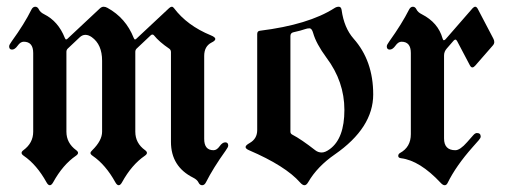

<svg xmlns="http://www.w3.org/2000/svg" viewBox="-20 -543 1516 573"><path d="M7.3 -404.8Q7.3 -409.2 15.1 -419.9Q52.7 -471.7 73.7 -514.2Q78.1 -522.9 85.2 -522.9Q92.3 -522.9 96.2 -514.6Q100.1 -506.3 111.8 -500.5Q153.8 -479.5 173.3 -430.2Q175.3 -425.3 177.2 -425.3Q179.2 -425.3 181.2 -427.2L278.3 -518.1Q283.7 -522.9 289.3 -522.9Q294.9 -522.9 300.8 -519.5Q355.5 -489.3 378.9 -430.2Q380.9 -425.3 382.8 -425.3Q384.8 -425.3 386.7 -427.2L484.9 -519Q489.3 -522.9 492.7 -522.9Q496.1 -522.9 499 -519Q538.1 -466.8 609.4 -437.5Q622.6 -432.1 622.6 -426.8Q622.6 -421.4 611.3 -416Q589.4 -404.8 589.4 -376V-128.4Q589.4 -94.7 617.2 -94.7Q627 -94.7 635.3 -106.4Q643.6 -118.2 652.3 -118.2Q661.1 -118.2 661.1 -108.4Q661.1 -104 653.3 -93.3Q616.2 -41.5 594.7 1Q590.3 9.8 583.3 9.8Q576.2 9.8 572.3 1.5Q568.4 -6.8 556.6 -12.7Q490.2 -45.9 490.2 -119.6V-387.2Q490.2 -394 485.4 -397.5Q455.1 -418 439.5 -437.5Q437.5 -439.9 434.8 -439.9Q432.1 -439.9 429.7 -437.5L387.7 -397.9Q383.8 -394 383.8 -388.2V-149.9Q383.8 -115.7 413.1 -94.7Q418.5 -90.8 418.5 -86.7Q418.5 -82.5 412.1 -78.1Q373 -51.3 344.2 1Q339.4 9.8 334.2 9.8Q329.1 9.8 324.2 1Q295.4 -51.3 256.3 -78.1Q250 -82.5 250 -86.2Q250 -89.8 255.4 -94.7Q284.7 -123.5 284.7 -149.9V-361.8Q284.7 -410.2 253.9 -432.1Q244.1 -439 234.9 -439Q225.6 -439 217.8 -431.6L182.1 -397.9Q178.2 -394 178.2 -388.2V-149.9Q178.2 -116.2 207.5 -94.7Q212.9 -90.8 212.9 -86.7Q212.9 -82.5 206.5 -78.1Q167.5 -51.3 138.7 1Q133.8 9.8 128.7 9.8Q123.5 9.8 118.7 1Q89.8 -51.3 50.8 -78.1Q44.4 -82.5 44.4 -86.7Q44.4 -90.8 49.8 -94.7Q79.1 -116.2 79.1 -149.9V-384.8Q79.1 -418.5 50.8 -418.5Q41 -418.5 32.7 -406.7Q24.4 -395 15.9 -395Q7.3 -395 7.3 -404.8Z M725.1 -116.2Q747.6 -128.9 747.6 -154.8V-441.4Q747.6 -450.2 755.4 -451.2Q900.9 -469.2 978.5 -519Q984.4 -522.9 991.2 -522.9Q998 -522.9 999.5 -513.2Q1006.8 -460 1035.2 -427.7Q1093.8 -361.8 1093.8 -261.2Q1093.8 -161.6 979 -82Q926.8 -45.9 899.9 0.5Q894.5 9.8 888.7 9.8Q882.8 9.8 875.5 1.5Q832 -47.9 723.1 -94.7Q712.9 -99.1 712.9 -104.2Q712.9 -109.4 725.1 -116.2ZM846.7 -149.9Q846.7 -144 852.5 -141.1Q878.9 -127.4 921.4 -94.2Q929.7 -87.9 940.2 -87.9Q950.7 -87.9 964.4 -98.1Q1007.8 -129.9 1007.8 -214.8Q1007.8 -299.8 954.1 -371.1Q923.3 -413.1 914.6 -444.3Q910.6 -458.5 903.8 -458.5Q897 -458.5 890.6 -456.1Q878.4 -451.7 856 -446.8Q846.7 -444.8 846.7 -435.5Z M1134.3 -404.8Q1134.3 -409.2 1142.1 -419.9Q1179.2 -471.7 1200.7 -514.2Q1205.1 -522.9 1212.2 -522.9Q1219.2 -522.9 1223.1 -514.6Q1227.1 -506.3 1238.8 -500.5Q1287.6 -475.6 1300.8 -428.2Q1302.2 -422.9 1304.7 -422.9Q1307.1 -422.9 1310.1 -426.3L1390.1 -518.1Q1394.5 -522.9 1398.4 -522.9Q1402.3 -522.9 1405.8 -516.6L1452.1 -428.2Q1455.1 -422.9 1455.1 -417.5Q1455.1 -412.1 1450.7 -407.2L1397.9 -346.7Q1393.6 -341.8 1389.6 -341.8Q1385.7 -341.8 1382.3 -348.1L1344.2 -420.4Q1341.8 -424.8 1339.1 -424.8Q1336.4 -424.8 1333.5 -421.4L1313.5 -398.4Q1305.2 -389.2 1305.2 -377.4V-129.9Q1305.2 -94.7 1338.9 -94.7Q1353 -94.7 1374 -118.7L1392.1 -139.2Q1397.9 -146 1403.3 -146Q1414.6 -146 1414.6 -135.3Q1414.6 -131.3 1408.7 -124.5L1390.6 -104Q1340.8 -47.9 1315.9 2.9Q1312.5 9.8 1307.1 9.8Q1301.8 9.8 1295.4 2.9Q1232.9 -64 1176.8 -70.8Q1168.5 -71.8 1168.5 -77.6Q1168.5 -83.5 1173.8 -86.4Q1206.1 -104 1206.1 -142.6V-384.8Q1206.1 -418.5 1178.2 -418.5Q1168.5 -418.5 1160.2 -406.7Q1151.9 -395 1143.1 -395Q1134.3 -395 1134.3 -404.8Z"/></svg>

Font: UnifrakturMaguntia19
Style: Book
Weight: 400
Designer: j. 'mach' wust, Gerrit Ansmann, Georg Duffner, based on a font by Peter Wiegel, original typeface by Carl Albert Fahrenw
Version: Version 2017-03-19